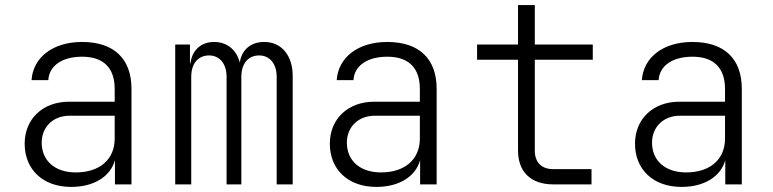

<svg xmlns="http://www.w3.org/2000/svg" viewBox="-20 -725 3040 755"><path d="M260 10C350 10 414 -31 432 -95V0H497V-376C497 -494 428 -560 303 -560C186 -560 110 -498 104 -410H170C173 -466 224 -502 303 -502C387 -502 431 -458 431 -375V-325H251C148 -325 77 -257 77 -160C77 -60 147 10 260 10ZM278 -47C195 -47 144 -94 144 -164C144 -226 189 -270 254 -270H431V-180C431 -98 372 -47 278 -47Z M669 0H732V-423C732 -475 759 -507 802 -507C844 -507 871 -474 871 -423V0H929V-423C929 -475 956 -507 999 -507C1041 -507 1068 -474 1068 -423V0H1131V-426C1131 -507 1087 -560 1019 -560C966 -560 930 -529 923 -479C910 -529 873 -560 822 -560C770 -560 735 -527 729 -476H727V-550H669Z M1460 10C1550 10 1614 -31 1632 -95V0H1697V-376C1697 -494 1628 -560 1503 -560C1386 -560 1310 -498 1304 -410H1370C1373 -466 1424 -502 1503 -502C1587 -502 1631 -458 1631 -375V-325H1451C1348 -325 1277 -257 1277 -160C1277 -60 1347 10 1460 10ZM1478 -47C1395 -47 1344 -94 1344 -164C1344 -226 1389 -270 1454 -270H1631V-180C1631 -98 1572 -47 1478 -47Z M2155 0H2306V-60H2155C2109 -60 2083 -87 2083 -133V-490H2311V-550H2083V-705H2017V-550H1856V-490H2017V-133C2017 -49 2068 0 2155 0Z M2660 10C2750 10 2814 -31 2832 -95V0H2897V-376C2897 -494 2828 -560 2703 -560C2586 -560 2510 -498 2504 -410H2570C2573 -466 2624 -502 2703 -502C2787 -502 2831 -458 2831 -375V-325H2651C2548 -325 2477 -257 2477 -160C2477 -60 2547 10 2660 10ZM2678 -47C2595 -47 2544 -94 2544 -164C2544 -226 2589 -270 2654 -270H2831V-180C2831 -98 2772 -47 2678 -47Z"/></svg>

Font: JetBrains Mono ExtraLight
Style: Regular
Weight: 240
Monospace: yes
Designer: Philipp Nurullin, Konstantin Bulenkov
Foundry: JetBrains
Version: Version 2.305